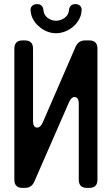

<svg xmlns="http://www.w3.org/2000/svg" viewBox="-20 -907 545 936"><path d="M90 9H101Q134 9 147 -21L317 -410Q328 -434 343 -434Q364 -434 364 -400V-31Q364 9 404 9H415Q455 9 455 -31V-670Q455 -710 415 -710H395Q363 -710 349 -680L188 -309Q177 -285 161 -285Q141 -285 141 -318V-670Q141 -710 101 -710H90Q50 -710 50 -670V-31Q50 9 90 9ZM129 -861Q129 -837 140 -815.5Q151 -794 169 -779Q186 -763 208 -754Q230 -745 253 -745Q276 -745 298.5 -754Q321 -763 339 -779Q356 -794 367 -815.5Q378 -837 378 -861Q378 -871 370 -879Q362 -887 347 -887Q319 -887 316 -856Q314 -834 295 -820Q276 -806 253 -806Q230 -806 212 -820Q194 -834 192 -856Q189 -887 161 -887Q146 -887 137.5 -879Q129 -871 129 -861Z"/></svg>

Font: WDXL Lubrifont SC
Style: Regular
Weight: 400
Designer: [WDXL Lubrifont] Copyright 2020-2022 (c) NightFurySL2001, Skr-ZERO; [ZCOOL QingKe HuangYou] Copyright 2018-2022 (c) The 
Version: Version 2.001;hotconv 1.1.1;makeotfexe 2.6.0